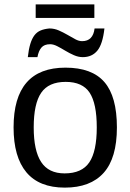

<svg xmlns="http://www.w3.org/2000/svg" viewBox="-20 -847 596 877"><path d="M514 -265Q514 -125 453.5 -57.5Q393 10 276 10Q159 10 100.5 -60Q42 -130 42 -265Q42 -538 279 -538Q400 -538 457 -472Q514 -406 514 -265ZM422 -265Q422 -374 389.5 -423.5Q357 -473 280 -473Q202 -473 168 -423Q134 -373 134 -265Q134 -159 168 -107Q202 -55 275 -55Q354 -55 388 -105.5Q422 -156 422 -265ZM358 -586Q338 -586 317.5 -595Q297 -604 278 -615.5Q259 -627 241.5 -636Q224 -645 209 -645Q182 -645 169 -629.5Q156 -614 151 -586H107Q111 -622 118.5 -646.5Q126 -671 137.5 -686Q149 -701 166 -708Q183 -715 206 -717Q228 -717 248.5 -708Q269 -699 288 -688Q307 -677 323.5 -668Q340 -659 355 -659Q405 -659 412 -717H457Q449 -645 424.5 -615.5Q400 -586 358 -586ZM411 -765H143V-827H411Z"/></svg>

Font: Libra Sans
Style: Regular
Weight: 400
Foundry: Context Ltd
Version: Version 1.000; ttfautohint (v1.3)